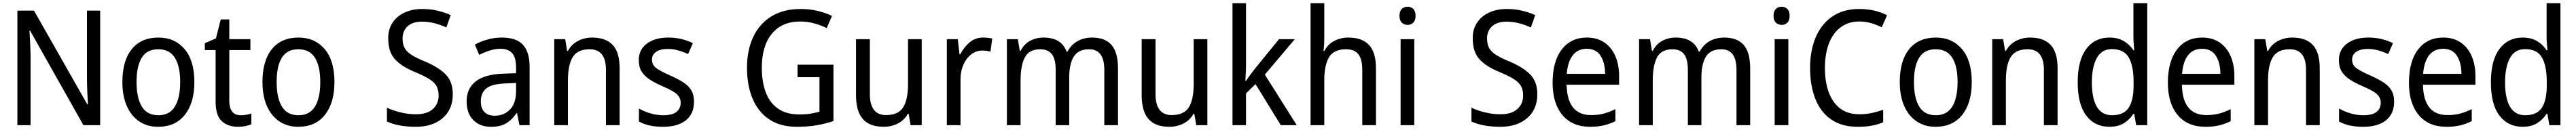

<svg xmlns="http://www.w3.org/2000/svg" viewBox="-20 -780 15998 810"><path d="M602 0H498L167 -589H163Q165 -552 167.5 -505.5Q170 -459 170 -413V0H88V-714H191L522 -130H526Q524 -161 522 -211Q520 -261 520 -302V-714H602Z M1187 -269Q1187 -139 1128 -64.5Q1069 10 962 10Q895 10 845 -23.5Q795 -57 767.5 -119.5Q740 -182 740 -269Q740 -402 798.5 -474Q857 -546 964 -546Q1065 -546 1126 -474.5Q1187 -403 1187 -269ZM828 -269Q828 -171 860.5 -116.5Q893 -62 964 -62Q1033 -62 1066 -116Q1099 -170 1099 -269Q1099 -367 1066 -420Q1033 -473 963 -473Q892 -473 860 -420Q828 -367 828 -269Z M1475 -62Q1492 -62 1510 -65Q1528 -68 1541 -73V-6Q1507 10 1456 10Q1397 10 1358 -24.5Q1319 -59 1319 -148V-468H1252V-511L1321 -541L1351 -659H1404V-536H1535V-468H1404V-153Q1404 -62 1475 -62Z M2057 -269Q2057 -139 1998 -64.5Q1939 10 1832 10Q1765 10 1715 -23.5Q1665 -57 1637.5 -119.5Q1610 -182 1610 -269Q1610 -402 1668.5 -474Q1727 -546 1834 -546Q1935 -546 1996 -474.5Q2057 -403 2057 -269ZM1698 -269Q1698 -171 1730.5 -116.5Q1763 -62 1834 -62Q1903 -62 1936 -116Q1969 -170 1969 -269Q1969 -367 1936 -420Q1903 -473 1833 -473Q1762 -473 1730 -420Q1698 -367 1698 -269Z M2792 -193Q2792 -99 2729.5 -44.5Q2667 10 2562 10Q2508 10 2462 1.5Q2416 -7 2383 -23V-109Q2418 -92 2466.5 -80Q2515 -68 2563 -68Q2632 -68 2668 -100.5Q2704 -133 2704 -185Q2704 -220 2690.5 -244Q2677 -268 2645 -288Q2613 -308 2558 -331Q2476 -364 2433.5 -410Q2391 -456 2391 -540Q2390 -596 2417 -637.5Q2444 -679 2492 -701.5Q2540 -724 2602 -724Q2654 -724 2699 -713Q2744 -702 2779 -686L2752 -609Q2717 -625 2679 -635Q2641 -645 2601 -645Q2542 -645 2511 -616Q2480 -587 2480 -541Q2480 -504 2493 -480.5Q2506 -457 2536.5 -437.5Q2567 -418 2619 -397Q2704 -361 2748 -316Q2792 -271 2792 -193Z M3097 -546Q3186 -546 3227.5 -501Q3269 -456 3269 -364V0H3206L3191 -75H3188Q3158 -32 3122.5 -11Q3087 10 3029 10Q2960 10 2919 -32Q2878 -74 2878 -149Q2878 -229 2934.5 -273Q2991 -317 3105 -321L3185 -324V-357Q3185 -422 3160.5 -449Q3136 -476 3089 -476Q3054 -476 3020.5 -465Q2987 -454 2956 -438L2929 -502Q2963 -521 3006 -533.5Q3049 -546 3097 -546ZM3117 -260Q3034 -257 3000 -229Q2966 -201 2966 -149Q2966 -103 2989.5 -81Q3013 -59 3052 -59Q3110 -59 3147.5 -98Q3185 -137 3185 -213V-263Z M3657 -546Q3742 -546 3785 -500Q3828 -454 3828 -355V0H3743V-345Q3743 -473 3642 -473Q3567 -473 3537 -424.5Q3507 -376 3507 -278V0H3422V-536H3490L3502 -463H3507Q3530 -505 3570.5 -525.5Q3611 -546 3657 -546Z M4290 -147Q4290 -70 4239 -30Q4188 10 4099 10Q4050 10 4013 1.5Q3976 -7 3948 -23V-104Q3976 -87 4016.5 -74.5Q4057 -62 4099 -62Q4155 -62 4181 -83Q4207 -104 4207 -140Q4207 -171 4183.5 -193Q4160 -215 4094 -243Q4048 -263 4015.5 -284Q3983 -305 3965 -333.5Q3947 -362 3947 -405Q3947 -471 3997.5 -508.5Q4048 -546 4130 -546Q4173 -546 4211 -537Q4249 -528 4283 -511L4253 -443Q4224 -457 4192 -466Q4160 -475 4126 -475Q4080 -475 4054.5 -457Q4029 -439 4029 -409Q4029 -375 4055.5 -355.5Q4082 -336 4148 -307Q4192 -287 4224 -266.5Q4256 -246 4273 -217.5Q4290 -189 4290 -147Z M4933 -377H5156V-26Q5103 -8 5048.5 1Q4994 10 4929 10Q4826 10 4757.5 -36Q4689 -82 4654 -164.5Q4619 -247 4619 -358Q4619 -467 4657.5 -549.5Q4696 -632 4770.5 -678Q4845 -724 4952 -724Q5007 -724 5056 -712.5Q5105 -701 5147 -681L5114 -605Q5078 -623 5036 -634.5Q4994 -646 4950 -646Q4836 -646 4773.5 -570Q4711 -494 4711 -357Q4711 -273 4734.5 -207.5Q4758 -142 4809.5 -104.5Q4861 -67 4945 -67Q4985 -67 5014.5 -72Q5044 -77 5069 -84V-299H4933Z M5704 -536V0H5635L5623 -71H5618Q5595 -30 5555 -10Q5515 10 5468 10Q5380 10 5338 -39Q5296 -88 5296 -186V-536H5382V-195Q5382 -63 5482 -63Q5559 -63 5589 -111.5Q5619 -160 5619 -255V-536Z M6085 -546Q6099 -546 6114 -544.5Q6129 -543 6142 -540L6131 -458Q6107 -465 6079 -465Q6043 -465 6012.5 -442Q5982 -419 5963.5 -378Q5945 -337 5945 -284V0H5860V-536H5928L5939 -441H5943Q5966 -486 6001.5 -516Q6037 -546 6085 -546Z M6762 -546Q6843 -546 6883 -499.5Q6923 -453 6923 -353V0H6838V-345Q6838 -473 6744 -473Q6677 -473 6648.5 -427.5Q6620 -382 6620 -296V0H6536V-346Q6536 -411 6512.5 -442Q6489 -473 6441 -473Q6370 -473 6344 -421.5Q6318 -370 6318 -279V0H6233V-536H6301L6313 -463H6318Q6339 -505 6377 -525.5Q6415 -546 6460 -546Q6572 -546 6604 -458H6609Q6633 -503 6673 -524.5Q6713 -546 6762 -546Z M7478 -536V0H7409L7397 -71H7392Q7369 -30 7329 -10Q7289 10 7242 10Q7154 10 7112 -39Q7070 -88 7070 -186V-536H7156V-195Q7156 -63 7256 -63Q7333 -63 7363 -111.5Q7393 -160 7393 -255V-536Z M7718 -370Q7718 -350 7716.5 -324Q7715 -298 7714 -276H7718Q7727 -290 7743 -312Q7759 -334 7771 -349L7923 -536H8021L7835 -315L8033 0H7934L7777 -256L7718 -198V0H7634V-760H7718Z M8204 -540Q8204 -498 8199 -463H8205Q8226 -504 8266 -525Q8306 -546 8353 -546Q8440 -546 8482.5 -499Q8525 -452 8525 -355V0H8440V-345Q8440 -410 8416 -441.5Q8392 -473 8339 -473Q8263 -473 8233.5 -423.5Q8204 -374 8204 -278V0H8119V-760H8204Z M8722 -738Q8743 -738 8757 -724Q8771 -710 8771 -681Q8771 -653 8757 -639Q8743 -625 8722 -625Q8700 -625 8685.5 -639Q8671 -653 8671 -681Q8671 -710 8685 -724Q8699 -738 8722 -738ZM8763 -536V0H8678V-536Z M9527 -193Q9527 -99 9464.5 -44.5Q9402 10 9297 10Q9243 10 9197 1.5Q9151 -7 9118 -23V-109Q9153 -92 9201.5 -80Q9250 -68 9298 -68Q9367 -68 9403 -100.5Q9439 -133 9439 -185Q9439 -220 9425.5 -244Q9412 -268 9380 -288Q9348 -308 9293 -331Q9211 -364 9168.5 -410Q9126 -456 9126 -540Q9125 -596 9152 -637.5Q9179 -679 9227 -701.5Q9275 -724 9337 -724Q9389 -724 9434 -713Q9479 -702 9514 -686L9487 -609Q9452 -625 9414 -635Q9376 -645 9336 -645Q9277 -645 9246 -616Q9215 -587 9215 -541Q9215 -504 9228 -480.5Q9241 -457 9271.5 -437.5Q9302 -418 9354 -397Q9439 -361 9483 -316Q9527 -271 9527 -193Z M9835 -546Q9898 -546 9943 -515.5Q9988 -485 10011.5 -430.5Q10035 -376 10035 -306V-252H9709Q9713 -63 9861 -63Q9904 -63 9939 -72Q9974 -81 10012 -100V-25Q9975 -7 9938.5 1.5Q9902 10 9855 10Q9744 10 9683 -63Q9622 -136 9622 -264Q9622 -398 9679 -472Q9736 -546 9835 -546ZM9834 -476Q9779 -476 9747.5 -436Q9716 -396 9710 -320H9948Q9948 -387 9920.5 -431.5Q9893 -476 9834 -476Z M10688 -546Q10769 -546 10809 -499.5Q10849 -453 10849 -353V0H10764V-345Q10764 -473 10670 -473Q10603 -473 10574.5 -427.5Q10546 -382 10546 -296V0H10462V-346Q10462 -411 10438.5 -442Q10415 -473 10367 -473Q10296 -473 10270 -421.5Q10244 -370 10244 -279V0H10159V-536H10227L10239 -463H10244Q10265 -505 10303 -525.5Q10341 -546 10386 -546Q10498 -546 10530 -458H10535Q10559 -503 10599 -524.5Q10639 -546 10688 -546Z M11045 -738Q11066 -738 11080 -724Q11094 -710 11094 -681Q11094 -653 11080 -639Q11066 -625 11045 -625Q11023 -625 11008.5 -639Q10994 -653 10994 -681Q10994 -710 11008 -724Q11022 -738 11045 -738ZM11086 -536V0H11001V-536Z M11526 -646Q11458 -646 11410 -609.5Q11362 -573 11337.5 -507.5Q11313 -442 11313 -357Q11313 -223 11368 -145.5Q11423 -68 11528 -68Q11568 -68 11604.5 -76Q11641 -84 11675 -96V-18Q11641 -4 11603.5 3Q11566 10 11516 10Q11419 10 11353.5 -34.5Q11288 -79 11254.5 -161.5Q11221 -244 11221 -358Q11221 -464 11255.5 -546.5Q11290 -629 11358 -676.5Q11426 -724 11526 -724Q11624 -724 11699 -685L11666 -610Q11636 -625 11601.5 -635.5Q11567 -646 11526 -646Z M12225 -269Q12225 -139 12166 -64.5Q12107 10 12000 10Q11933 10 11883 -23.5Q11833 -57 11805.5 -119.5Q11778 -182 11778 -269Q11778 -402 11836.5 -474Q11895 -546 12002 -546Q12103 -546 12164 -474.5Q12225 -403 12225 -269ZM11866 -269Q11866 -171 11898.5 -116.5Q11931 -62 12002 -62Q12071 -62 12104 -116Q12137 -170 12137 -269Q12137 -367 12104 -420Q12071 -473 12001 -473Q11930 -473 11898 -420Q11866 -367 11866 -269Z M12587 -546Q12672 -546 12715 -500Q12758 -454 12758 -355V0H12673V-345Q12673 -473 12572 -473Q12497 -473 12467 -424.5Q12437 -376 12437 -278V0H12352V-536H12420L12432 -463H12437Q12460 -505 12500.5 -525.5Q12541 -546 12587 -546Z M13080 10Q12989 10 12936 -60Q12883 -130 12883 -267Q12883 -404 12936 -475Q12989 -546 13080 -546Q13133 -546 13169.5 -524Q13206 -502 13229 -467H13234Q13233 -484 13231 -506.5Q13229 -529 13229 -545V-760H13315V0H13246L13234 -71H13229Q13206 -35 13170 -12.5Q13134 10 13080 10ZM13096 -62Q13168 -62 13199 -108Q13230 -154 13230 -248V-269Q13230 -370 13200 -422Q13170 -474 13095 -474Q13032 -474 13001.5 -418.5Q12971 -363 12971 -266Q12971 -167 13002 -114.5Q13033 -62 13096 -62Z M13656 -546Q13719 -546 13764 -515.5Q13809 -485 13832.5 -430.5Q13856 -376 13856 -306V-252H13530Q13534 -63 13682 -63Q13725 -63 13760 -72Q13795 -81 13833 -100V-25Q13796 -7 13759.5 1.5Q13723 10 13676 10Q13565 10 13504 -63Q13443 -136 13443 -264Q13443 -398 13500 -472Q13557 -546 13656 -546ZM13655 -476Q13600 -476 13568.5 -436Q13537 -396 13531 -320H13769Q13769 -387 13741.5 -431.5Q13714 -476 13655 -476Z M14215 -546Q14300 -546 14343 -500Q14386 -454 14386 -355V0H14301V-345Q14301 -473 14200 -473Q14125 -473 14095 -424.5Q14065 -376 14065 -278V0H13980V-536H14048L14060 -463H14065Q14088 -505 14128.5 -525.5Q14169 -546 14215 -546Z M14848 -147Q14848 -70 14797 -30Q14746 10 14657 10Q14608 10 14571 1.5Q14534 -7 14506 -23V-104Q14534 -87 14574.5 -74.5Q14615 -62 14657 -62Q14713 -62 14739 -83Q14765 -104 14765 -140Q14765 -171 14741.5 -193Q14718 -215 14652 -243Q14606 -263 14573.5 -284Q14541 -305 14523 -333.5Q14505 -362 14505 -405Q14505 -471 14555.5 -508.5Q14606 -546 14688 -546Q14731 -546 14769 -537Q14807 -528 14841 -511L14811 -443Q14782 -457 14750 -466Q14718 -475 14684 -475Q14638 -475 14612.5 -457Q14587 -439 14587 -409Q14587 -375 14613.5 -355.5Q14640 -336 14706 -307Q14750 -287 14782 -266.5Q14814 -246 14831 -217.5Q14848 -189 14848 -147Z M15153 -546Q15216 -546 15261 -515.5Q15306 -485 15329.5 -430.5Q15353 -376 15353 -306V-252H15027Q15031 -63 15179 -63Q15222 -63 15257 -72Q15292 -81 15330 -100V-25Q15293 -7 15256.5 1.5Q15220 10 15173 10Q15062 10 15001 -63Q14940 -136 14940 -264Q14940 -398 14997 -472Q15054 -546 15153 -546ZM15152 -476Q15097 -476 15065.5 -436Q15034 -396 15028 -320H15266Q15266 -387 15238.5 -431.5Q15211 -476 15152 -476Z M15646 10Q15555 10 15502 -60Q15449 -130 15449 -267Q15449 -404 15502 -475Q15555 -546 15646 -546Q15699 -546 15735.5 -524Q15772 -502 15795 -467H15800Q15799 -484 15797 -506.5Q15795 -529 15795 -545V-760H15881V0H15812L15800 -71H15795Q15772 -35 15736 -12.5Q15700 10 15646 10ZM15662 -62Q15734 -62 15765 -108Q15796 -154 15796 -248V-269Q15796 -370 15766 -422Q15736 -474 15661 -474Q15598 -474 15567.5 -418.5Q15537 -363 15537 -266Q15537 -167 15568 -114.5Q15599 -62 15662 -62Z"/></svg>

Font: Noto Sans Gurmukhi SemiCondensed
Style: Regular
Weight: 400
Width: 4
Designer: Jelle Bosma - Monotype Design Team
Foundry: Monotype Imaging Inc.
Version: Version 2.004; ttfautohint (v1.8.4.7-5d5b)